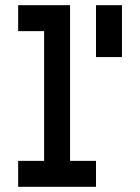

<svg xmlns="http://www.w3.org/2000/svg" viewBox="-20 -720 540 740"><path d="M50 -600H150V-100H50V0H350V-100H250V-700H50ZM450 -700H350V-500H450Z"/></svg>

Font: Matrix Sans Video
Style: Regular
Weight: 400
Designer: Brad Neil
Version: Version 1.100